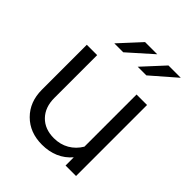

<svg xmlns="http://www.w3.org/2000/svg" viewBox="-205 -832 958 958"><g transform="rotate(45 274.5 -353.0)"><path d="M134 -501V-199Q134 -133 172 -94Q210 -55 274 -55Q319 -55 354.5 -75.5Q390 -96 412 -133V-501H486V0H412V-58Q383 -24 343.5 -7Q304 10 255 10Q169 10 115 -44Q61 -98 61 -184V-501ZM257 -716H343L216 -603H153ZM422 -716H509L379 -603H318Z"/></g></svg>

Font: Red Hat Display
Style: Regular
Weight: 400
Designer: Pentagram / MCKL
Foundry: Pentagram / MCKL
Version: Version 1.003; Red Hat Display